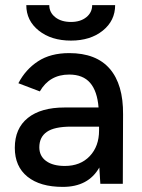

<svg xmlns="http://www.w3.org/2000/svg" viewBox="-20 -720 557 752"><path d="M369 -64Q326 12 226 12Q137 12 87.5 -28Q38 -68 38 -141Q38 -217 89 -258Q140 -299 233 -299H366Q361 -363 333 -395.5Q305 -428 251 -428Q174 -428 136 -362L52 -394Q80 -448 129 -480Q178 -512 251 -512Q357 -512 410 -450.5Q463 -389 462 -272L461 0H373ZM234 -70Q295 -70 331.5 -108.5Q368 -147 368 -209V-224H259Q193 -224 163.5 -203.5Q134 -183 134 -143Q134 -109 160.5 -89.5Q187 -70 234 -70ZM83 -700H173Q173 -671 196.5 -652.5Q220 -634 258 -634Q295 -634 318 -652.5Q341 -671 341 -700H431Q431 -639 382.5 -600Q334 -561 258 -561Q181 -561 132 -600Q83 -639 83 -700Z"/></svg>

Font: Oak Sans Medium
Style: Regular
Weight: 500
Designer: Erik Kennedy, Walven
Foundry: Erik Kennedy, Walven
Version: Version 1.000